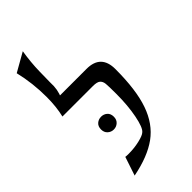

<svg xmlns="http://www.w3.org/2000/svg" viewBox="-219 -720 784 784"><g transform="rotate(-45 173.5 -328.0)"><path d="M57 -394Q47 -370 43 -366H17Q28 -412 28 -468Q28 -548 10 -623L91 -669Q82 -614 81 -562Q80 -510 80 -502V-478Q79 -459 73.5 -441.5Q68 -424 57 -394ZM35 -366 38 -434H224Q307 -434 307 -350Q307 -230 281.5 -157Q256 -84 201.5 -44.5Q147 -5 55 13L82 -68Q88 -67 101 -67Q133 -67 163 -74Q193 -81 202 -90Q217 -102 227.5 -155.5Q238 -209 238 -275Q238 -320 236.5 -335Q235 -350 226 -358Q217 -366 193 -366ZM91 -217Q91 -235 102 -244.5Q113 -254 128 -254Q143 -254 154 -244.5Q165 -235 165 -217Q165 -200 154 -190Q143 -180 128 -180Q113 -180 102 -190Q91 -200 91 -217Z"/></g></svg>

Font: BellefairVN
Style: Regular
Weight: 400
Designer: Nick Shinn, Liron Lavi Turkenic
Foundry: Shinntype
Version: Version 1.003